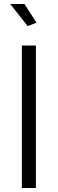

<svg xmlns="http://www.w3.org/2000/svg" viewBox="-20 -937 288 957"><path d="M89 0V-710H159V0ZM31 -917H102L162 -824L118 -807Z"/></svg>

Font: Raleway
Style: Regular
Weight: 400
Designer: Matt McInerney, Pablo Impallari, Rodrigo Fuenzalida
Foundry: Matt McInerney, Pablo Impallari, Rodrigo Fuenzalida
Version: Version 4.101;RELEASE